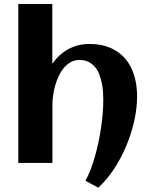

<svg xmlns="http://www.w3.org/2000/svg" viewBox="-20 -791 726 932"><path d="M645.5 -323.2Q645.5 -266.1 631.6 -204.1Q617.7 -142.1 592.8 -82.5Q567.9 -22.9 533.2 29.5Q498.5 82 457 120.1L395 86.4Q408.2 62 419.9 31.7Q431.6 1.5 441.2 -32.5Q450.7 -66.4 458.3 -102.5Q465.8 -138.7 470.9 -174.1Q476.1 -209.5 478.8 -242.9Q481.4 -276.4 481.4 -305.2Q481.4 -324.2 480 -345.9Q478.5 -367.7 473.9 -389.4Q469.2 -411.1 461.4 -431.2Q453.6 -451.2 440.7 -466.3Q427.7 -481.4 409.4 -490.7Q391.1 -500 366.2 -500Q341.8 -500 322.8 -489Q303.7 -478 289.1 -460.2Q274.4 -442.4 263.9 -419.4Q253.4 -396.5 246.8 -372.3Q240.2 -348.1 237.3 -324.7Q234.4 -301.3 234.4 -282.7V0H68.8V-771.5H233.9V-481Q265.6 -527.3 311.8 -552.5Q357.9 -577.6 414.1 -577.6Q472.7 -577.6 516.1 -558.6Q559.6 -539.6 588.4 -505.6Q617.2 -471.7 631.3 -425Q645.5 -378.4 645.5 -323.2Z"/></svg>

Font: Aclonica
Style: Regular
Weight: 400
Version: Version 1.001